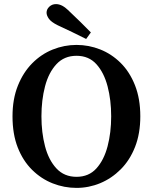

<svg xmlns="http://www.w3.org/2000/svg" viewBox="-20 -899 744 936"><path d="M353 17Q293 17 237 -5Q181 -27 136.5 -71Q92 -115 66.5 -180Q41 -245 41 -332Q41 -416 67 -481Q93 -546 137 -590.5Q181 -635 237 -657.5Q293 -680 353 -680Q413 -680 468.5 -658Q524 -636 568 -592.5Q612 -549 638 -483.5Q664 -418 664 -332Q664 -248 638.5 -183Q613 -118 568.5 -73.5Q524 -29 468.5 -6Q413 17 353 17ZM353 -37Q413 -37 450 -78Q487 -119 504.5 -186Q522 -253 522 -332Q522 -411 504.5 -478Q487 -545 450 -586Q413 -627 353 -627Q293 -627 255 -586Q217 -545 199.5 -478Q182 -411 182 -332Q182 -253 199.5 -186Q217 -119 255 -78Q293 -37 353 -37ZM423 -741 400 -709Q366 -726 331 -743Q296 -760 261 -776Q229 -792 218 -808Q207 -824 207 -837Q207 -854 220.5 -866.5Q234 -879 253 -879Q268 -879 283.5 -871Q299 -863 321 -841Q347 -816 372.5 -791.5Q398 -767 423 -741Z"/></svg>

Font: Source Serif Pro SemiBold
Style: Regular
Weight: 600
Designer: Frank Grießhammer
Foundry: Adobe Systems Incorporated
Version: Version 3.001;hotconv 1.0.111;makeotfexe 2.5.65597